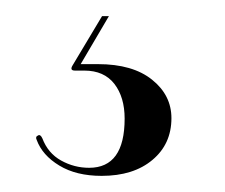

<svg xmlns="http://www.w3.org/2000/svg" viewBox="-20 -21 279 238"><path d="M106.5 -1H115L80 58.5H101.5Q144.5 58.5 168.5 77.8Q192.5 97 192.5 125.5Q192.5 157.5 169 177.2Q145.5 197 106 197Q74.5 197 53.5 184.2Q32.5 171.5 25.5 152.5Q23.5 148.5 27 147Q30 145 32.5 150.5Q39.5 169 55.8 178Q72 187 90.5 187Q134.5 187 134.5 126Q134.5 99.5 121.8 83Q109 66.5 84.5 66.5H73Q66 66.5 70 60Z"/></svg>

Font: Fraunces144ptRegular
Style: Regular
Weight: 400
Version: Version 1.000;[0bf87f6ff]